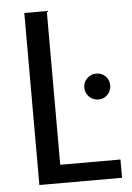

<svg xmlns="http://www.w3.org/2000/svg" viewBox="-51 -736 534 775"><g transform="rotate(-5 216.0 -348.5)"><path d="M77 -697H168V-74H412V0H77ZM345 -323Q323 -323 307.5 -338.5Q292 -354 292 -376Q292 -398 307.5 -413Q323 -428 345 -428Q367 -428 382 -413Q397 -398 397 -376Q397 -354 382 -338.5Q367 -323 345 -323Z"/></g></svg>

Font: MSTAGE
Style: Regular
Weight: 400
Designer: Ninad Kale (Devanagari), Jonny Pinhorn (Latin)
Foundry: Indian Type Foundry
Version: 4.004